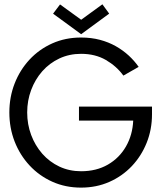

<svg xmlns="http://www.w3.org/2000/svg" viewBox="-20 -843 757 875"><path d="M339.9 -357.1H672.7V-321.9Q672.7 -253 648.5 -192.5Q624.3 -132.1 580.8 -86Q537.2 -40 478.2 -14Q419.3 12 349.4 12Q278.1 12 218.3 -14.9Q158.5 -41.8 114.6 -89.1Q70.7 -136.4 46.6 -198.2Q22.6 -260.1 22.6 -330.5Q22.6 -400.4 46.6 -462.2Q70.7 -524.1 114.6 -571.4Q158.5 -618.6 218.3 -645.3Q278.1 -672 349.4 -672Q395.8 -672 435.4 -661.5Q475 -651 508 -632.3Q540.9 -613.6 567 -589.5Q593 -565.4 611.9 -538.2L542.3 -498.5Q511.1 -541.4 462.6 -569.6Q414.1 -597.7 349.4 -597.7Q295.9 -597.7 250.7 -576.6Q205.6 -555.4 172.8 -518.4Q140.1 -481.3 122 -432.9Q103.9 -384.6 103.9 -330.5Q103.9 -276.3 122 -227.9Q140.1 -179.6 172.8 -142.3Q205.6 -105.1 250.7 -83.8Q295.9 -62.6 349.4 -62.6Q419.4 -62.6 471.8 -92.9Q524.1 -123.2 554.1 -175.5Q584.1 -227.9 587.1 -293.5H339.9ZM221.9 -780.7 253.6 -822.8 349.9 -753 446.6 -823.4 477.6 -780.9 349.9 -687.1Z"/></svg>

Font: League Spartan Extralight
Style: Regular
Weight: 200
Foundry: The League of Moveable Type
Version: Version 2.300; ttfautohint (v1.8.3)